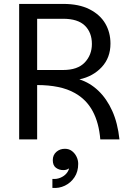

<svg xmlns="http://www.w3.org/2000/svg" viewBox="-20 -713 687 982"><path d="M248 248V202Q270 204 289 196Q308 188 319.5 174.5Q331 161 333 148Q322 157 304 157Q282 157 266 145Q250 133 250 106Q250 80 268 64Q286 48 312 48Q333 48 348 59.5Q363 71 371.5 88.5Q380 106 380 125Q380 165 361 193.5Q342 222 312 236.5Q282 251 248 248ZM78 0V-693H303Q384 -693 438 -665.5Q492 -638 518.5 -592.5Q545 -547 545 -490Q545 -418 500.5 -370Q456 -322 386 -307Q440 -290 483 -249Q526 -208 554 -146Q582 -84 591 0H493Q486 -85 454 -144.5Q422 -204 363 -237Q326 -258 277.5 -268Q229 -278 170 -278V0ZM170 -355H303Q377 -355 413.5 -393.5Q450 -432 450 -488Q450 -547 414 -582Q378 -617 303 -617H170Z"/></svg>

Font: Parkinsans
Style: Regular
Weight: 400
Designer: Red Stone, Indian Type Foundry
Foundry: Indian Type Foundry
Version: Version 1.000